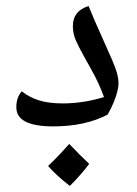

<svg xmlns="http://www.w3.org/2000/svg" viewBox="-20 -553 454 635"><path d="M156 -135Q34 -135 34 -198Q34 -215 38.5 -228Q43 -241 52 -251Q77 -231 109 -221Q141 -211 188 -211Q255 -211 324 -232Q316 -254 305.5 -277Q295 -300 282 -323Q255 -371 242 -396Q229 -421 225 -436Q221 -451 221 -467Q221 -492 234 -508.5Q247 -525 273 -533Q282 -511 293.5 -484Q305 -457 317 -431Q329 -405 337 -386Q352 -354 362 -326.5Q372 -299 372 -276Q372 -266 368 -250Q364 -234 356 -214.5Q348 -195 336 -174Q300 -155 255 -145Q210 -135 156 -135ZM211 62Q189 45 171 28.5Q153 12 139 -4Q162 -26 179 -44Q196 -62 209 -77Q244 -40 275 -11Q263 5 247 23.5Q231 42 211 62Z"/></svg>

Font: Noto Naskh Arabic UI
Style: Regular
Weight: 400
Designer: Monotype Design Team, David Williams, Mohamad Dakak and Nizar Qandah
Foundry: Monotype Imaging Inc.
Version: Version 2.014